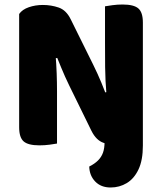

<svg xmlns="http://www.w3.org/2000/svg" viewBox="-20 -637 719 852"><path d="M376 102Q400 90 415 75Q430 60 437 40.5Q444 21 444 -7V-172H614V9Q614 74 594.5 115Q575 156 542.5 175.5Q510 195 471 195Q428 195 402.5 168.5Q377 142 376 102ZM65 -400H226Q230 -354 231.5 -312Q233 -270 233 -232.5Q233 -195 233 -159V0Q223 2 200.5 5Q178 8 155 8Q105 8 85 -9.5Q65 -27 65 -72ZM614 -210H453Q447 -280 446.5 -339Q446 -398 446 -451V-609Q457 -611 479 -614Q501 -617 524 -617Q574 -617 594 -599.5Q614 -582 614 -537ZM614 -264V-390V-21Q600 -8 573.5 0Q547 8 510 8Q473 8 440 -3Q407 -14 386 -56L287 -258Q277 -279 268.5 -297.5Q260 -316 252 -336Q244 -356 234 -380L65 -343V-575Q79 -595 108 -605Q137 -615 170 -615Q207 -615 240.5 -603.5Q274 -592 294 -551L394 -349Q404 -329 412.5 -310Q421 -291 429.5 -271Q438 -251 447 -227Z"/></svg>

Font: Baloo Bhaijaan 2 ExtraBold
Style: Regular
Weight: 800
Designer: Sanskriti Dholi, Noopur Datye and Ek Type
Foundry: Ek Type
Version: Version 1.701